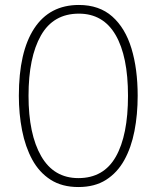

<svg xmlns="http://www.w3.org/2000/svg" viewBox="-20 -744 631 774"><path d="M535 -358Q535 -282 522 -215.5Q509 -149 481 -98.5Q453 -48 407.5 -19Q362 10 296 10Q230 10 184 -19.5Q138 -49 110 -100.5Q82 -152 69 -218.5Q56 -285 56 -358Q56 -535 118 -629.5Q180 -724 298 -724Q380 -724 432.5 -677.5Q485 -631 510 -548.5Q535 -466 535 -358ZM95 -358Q95 -203 146 -114.5Q197 -26 296 -26Q398 -26 447 -112.5Q496 -199 496 -358Q496 -517 446 -603Q396 -689 298 -689Q195 -689 145 -601Q95 -513 95 -358Z"/></svg>

Font: Noto Sans Lao Condensed ExtraLight
Style: Regular
Weight: 200
Width: 3
Designer: Monotype Design Team
Foundry: Monotype Imaging Inc.
Version: Version 2.003; ttfautohint (v1.8.4.7-5d5b)